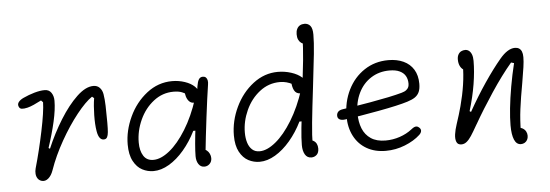

<svg xmlns="http://www.w3.org/2000/svg" viewBox="-51 -920 3202 1117"><g transform="rotate(-5 1550.0 -361.5)"><path d="M125 -63.5Q153.5 -163 177 -275.8Q200.5 -388.5 201.5 -443L190.5 -454.5Q167.5 -442.5 146.2 -433Q125 -423.5 108.5 -419.5Q87.5 -414.5 74.5 -416.2Q61.5 -418 57 -432.5Q52.5 -445.5 62 -457.5Q71.5 -469.5 91 -478.5Q122 -493 156 -502.8Q190 -512.5 216.5 -512.5Q242 -512.5 255.2 -493.2Q268.5 -474 268.5 -446Q268.5 -395 252.5 -324.8Q236.5 -254.5 210 -175L218 -170Q255 -257.5 303.5 -335.5Q352 -413.5 403.8 -462.8Q455.5 -512 501 -512Q524 -512 538 -497.2Q552 -482.5 556 -459.5Q561 -430.5 562.2 -390Q563.5 -349.5 563.5 -297Q563.5 -293.5 563.5 -289.5Q563.5 -256 561.8 -237Q560 -218 554.8 -208.2Q549.5 -198.5 540 -197Q523.5 -194 512.5 -207.2Q501.5 -220.5 497 -249Q490.5 -287 491.5 -342.8Q492.5 -398.5 499.5 -441L488 -450.5Q448.5 -424 397.2 -359.5Q346 -295 298.2 -210.8Q250.5 -126.5 221.5 -43.5Q211 -13.5 192.8 2Q174.5 17.5 154 12Q139 7.5 131 -4.2Q123 -16 121.8 -31.8Q120.5 -47.5 125 -63.5Z M670.5 -155Q670.5 -235.5 707.8 -315.8Q745 -396 811.5 -448Q878 -500 960 -500Q998.5 -500 1033.5 -488.2Q1068.5 -476.5 1090 -456Q1111.5 -435.5 1111.5 -410.5Q1111.5 -392 1102.8 -378Q1094 -364 1074.5 -364Q1059 -364 1048 -375.2Q1037 -386.5 1031.8 -404.5Q1026.5 -422.5 1026.5 -442.5H1065V-401.5Q1060.5 -404.5 1056 -407Q1031.5 -422.5 1011.8 -430.2Q992 -438 962.5 -438Q898 -438 846 -397.5Q794 -357 764.8 -292.8Q735.5 -228.5 735.5 -161Q735.5 -113 754.5 -83Q773.5 -53 812 -53Q856 -53 906.5 -93.5Q957 -134 1004 -209.8Q1051 -285.5 1083.5 -386.5H1114L1080.5 -201H1057.5Q1027.5 -140 986.2 -91.5Q945 -43 898.5 -15.5Q852 12 807 12Q773 12 742 -4Q711 -20 690.8 -57.5Q670.5 -95 670.5 -155ZM1058 -53Q1058 -107.5 1073.5 -233.8Q1089 -360 1103 -448.5Q1104 -453.5 1104.5 -458.5Q1108.5 -484 1116.5 -497Q1124.5 -510 1140.5 -510Q1151 -510 1157.8 -503.8Q1164.5 -497.5 1166.8 -486.5Q1169 -475.5 1166.5 -461.5Q1155 -387 1140.8 -272Q1126.5 -157 1116.5 -59L1103 -88Q1116 -88 1126.2 -80Q1136.5 -72 1142.2 -59.5Q1148 -47 1148 -34Q1148 -13.5 1135 -0.8Q1122 12 1104 12Q1082.5 12 1070.2 -6.5Q1058 -25 1058 -53Z M1290.5 -153Q1290.5 -238 1328.8 -318.5Q1367 -399 1432.8 -449.5Q1498.5 -500 1577.5 -500Q1617 -500 1654.8 -488Q1692.5 -476 1716.5 -454.8Q1740.5 -433.5 1740.5 -407Q1740.5 -386.5 1728.8 -375.2Q1717 -364 1698.5 -364Q1672.5 -364 1661.2 -386Q1650 -408 1650 -442.5H1685V-401.5Q1673 -412.5 1657 -421.2Q1641 -430 1622.5 -435Q1604 -440 1584 -440Q1518 -440 1465.8 -399.2Q1413.5 -358.5 1384.5 -294.5Q1355.5 -230.5 1355.5 -164.5Q1355.5 -132 1363.5 -106Q1371.5 -80 1388.5 -64.5Q1405.5 -49 1432 -49Q1475.5 -49 1526.2 -90.5Q1577 -132 1624 -208.8Q1671 -285.5 1703.5 -386.5H1734L1708.5 -201H1677.5Q1647.5 -140 1606.2 -91.5Q1565 -43 1518.5 -15.5Q1472 12 1427 12Q1392.5 12 1361.5 -4.2Q1330.5 -20.5 1310.5 -57.5Q1290.5 -94.5 1290.5 -153ZM1679.5 -63Q1679.5 -102 1685.8 -164Q1692 -226 1706 -341.5Q1722 -478 1729.8 -555Q1737.5 -632 1737.5 -687.5L1752 -645.5Q1737 -650 1727 -657.2Q1717 -664.5 1711.2 -677Q1705.5 -689.5 1705.5 -708.5Q1705.5 -726.5 1711.8 -739.2Q1718 -752 1729.2 -758.5Q1740.5 -765 1755.5 -765Q1777.5 -765 1790 -749.5Q1802.5 -734 1802.5 -698Q1802.5 -654 1795.5 -585.5Q1788.5 -517 1773.5 -392.5Q1758.5 -269.5 1750.5 -189.8Q1742.5 -110 1742.5 -59L1722.5 -88Q1739 -88 1750.2 -81.2Q1761.5 -74.5 1767.2 -62.8Q1773 -51 1773 -35.5Q1773 -11 1760 1Q1747 13 1729 13Q1704.5 13 1692 -8.2Q1679.5 -29.5 1679.5 -63Z M1953 -208Q1953 -291.5 1987.2 -361Q2021.5 -430.5 2083 -471.2Q2144.5 -512 2223.5 -512Q2273.5 -512 2311.5 -494.5Q2349.5 -477 2370.5 -442.8Q2391.5 -408.5 2391.5 -359.5Q2391.5 -330.5 2383.5 -312.2Q2375.5 -294 2358.8 -282.2Q2342 -270.5 2313 -261.5Q2259 -244.5 2142.5 -223Q2026 -201.5 1944 -190Q1922.5 -187 1910.8 -194Q1899 -201 1899 -216Q1899 -229 1907.2 -238.2Q1915.5 -247.5 1934.5 -250.5Q1969.5 -255.5 2012.8 -262.5Q2056 -269.5 2099 -277Q2156 -287 2205 -297.2Q2254 -307.5 2284 -316Q2302.5 -321 2312.5 -329.2Q2322.5 -337.5 2325.8 -346.5Q2329 -355.5 2329 -366Q2329 -391.5 2318.2 -410.5Q2307.5 -429.5 2284.2 -440.5Q2261 -451.5 2225 -451.5Q2164 -451.5 2116.8 -421.2Q2069.5 -391 2043.8 -338Q2018 -285 2018 -219.5Q2018 -169 2033.5 -130.5Q2049 -92 2082.2 -69.8Q2115.5 -47.5 2167.5 -47.5Q2210.5 -47.5 2251 -61.2Q2291.5 -75 2321.5 -98.5Q2331.5 -106.5 2338.5 -110Q2345.5 -113.5 2352.8 -113.2Q2360 -113 2367.5 -106.5Q2379 -97 2377.8 -85.2Q2376.5 -73.5 2364.5 -62.5Q2330 -30.5 2276 -9Q2222 12.5 2163.5 12.5Q2100 12.5 2052.5 -14.8Q2005 -42 1979 -92Q1953 -142 1953 -208Z M2899 -72Q2899 -114 2905 -172Q2911 -230 2922.8 -297Q2934.5 -364 2951 -431L2934 -436Q2876 -368 2813 -273Q2750 -178 2703.5 -96.5L2701.5 -93.5Q2678 -52 2664.2 -31Q2650.5 -10 2636.2 1.8Q2622 13.5 2605 13.5Q2583.5 13.5 2576.5 -4Q2569.5 -21.5 2573.2 -48.2Q2577 -75 2587.5 -106.5Q2605.5 -160 2618.5 -208.5Q2635 -270 2644.2 -330.5Q2653.5 -391 2653.5 -454.5L2678.5 -412.5Q2664.5 -412.5 2652.8 -420.5Q2641 -428.5 2634 -443.8Q2627 -459 2627 -480.5Q2627 -497.5 2633.5 -509.2Q2640 -521 2650.8 -526.5Q2661.5 -532 2674 -532Q2686.5 -532 2696.2 -524.5Q2706 -517 2711.8 -502Q2717.5 -487 2717.5 -465Q2717.5 -403 2705.5 -329.2Q2693.5 -255.5 2669 -175L2677 -170Q2726 -257.5 2777.5 -333.5Q2829 -409.5 2874.5 -463.5Q2897.5 -491 2919.8 -505Q2942 -519 2963.5 -519Q2977.5 -519 2987.5 -512.8Q2997.5 -506.5 3002.8 -493.8Q3008 -481 3008 -461Q3008 -436 3003.2 -403Q2998.5 -370 2988.5 -312Q2973 -227.5 2964.5 -161.8Q2956 -96 2956 -30L2939.5 -54Q2957 -54 2969 -46.8Q2981 -39.5 2987 -28Q2993 -16.5 2993 -3Q2993 10.5 2987.2 20.8Q2981.5 31 2971.8 36.5Q2962 42 2950.5 42Q2924.5 42 2911.8 12.5Q2899 -17 2899 -72Z"/></g></svg>

Font: Monaspace Radon Var
Style: Regular
Weight: 400
Designer: Riley Cran and the Lettermatic Team
Version: Version 1.000 (Monaspace Radon Var)